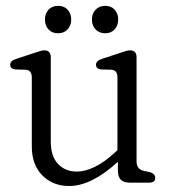

<svg xmlns="http://www.w3.org/2000/svg" viewBox="-20 -626 580 658"><path d="M89 -124V-360.5Q89 -385 69 -387L32 -388Q15 -390.5 15 -404Q15 -417.5 35 -424L96 -444Q108 -448 116.8 -450.8Q125.5 -453.5 132 -453.5Q154 -453.5 154 -429.5V-141Q154 -90.5 178.8 -64.2Q203.5 -38 243.5 -38Q271.5 -38 304.2 -53.8Q337 -69.5 374 -103.5L382.5 -111V-360.5Q382.5 -385 363 -387L325.5 -388Q309 -390.5 309 -404Q309 -417.5 328.5 -424L389.5 -444Q402 -448 410.5 -450.8Q419 -453.5 425.5 -453.5Q448 -453.5 448 -429.5V-73Q448 -46 472.5 -40.5L494 -36Q512 -30 512 -17Q512 0 491 0H425.5Q404 0 394 -10Q384 -20 384 -43.5V-71.5Q293.5 11.5 217 11.5Q161 11.5 125 -25Q89 -61.5 89 -124ZM179 -512Q158.5 -512 146.2 -525.2Q134 -538.5 134 -559Q134 -579.5 146.2 -592.8Q158.5 -606 179 -606Q199.5 -606 211.8 -592.8Q224 -579.5 224 -559Q224 -539 211.8 -525.5Q199.5 -512 179 -512ZM340.5 -512Q320 -512 307.5 -525.2Q295 -538.5 295 -559Q295 -579.5 307.5 -592.8Q320 -606 340.5 -606Q361 -606 373 -592.8Q385 -579.5 385 -559Q385 -539 373 -525.5Q361 -512 340.5 -512Z"/></svg>

Font: Fraunces 72pt SuperSoft Light
Style: Regular
Weight: 300
Version: Version 1.000;[0bf87f6ff]